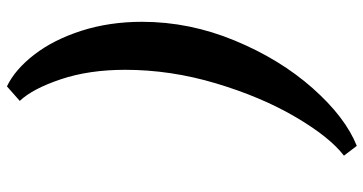

<svg xmlns="http://www.w3.org/2000/svg" viewBox="-274 -580 1075 568"><g transform="rotate(-90 264.0 -296.5)"><path d="M87 183Q142 141 201.5 39.5Q261 -62 301 -196Q341 -330 341 -464Q341 -571 313 -654.5Q285 -738 249 -776L292 -814Q342 -790 386 -733Q430 -676 456.5 -593.5Q483 -511 483 -414Q483 -274 427.5 -140Q372 -6 286.5 90.5Q201 187 116 221Z"/></g></svg>

Font: Be Vietnam ExtraBold
Style: Italic
Weight: 800
Italic angle: -9.778°
Designer: Gabriel Lam
Foundry: TypeRant
Version: Version 3.000